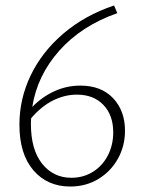

<svg xmlns="http://www.w3.org/2000/svg" viewBox="-20 -678 539 702"><path d="M437 -200Q437 -144 411 -97.5Q385 -51 339.5 -23.5Q294 4 237 4Q153 4 102 -55.5Q51 -115 51 -222Q51 -317 92.5 -403Q134 -489 212 -555.5Q290 -622 397 -658L409 -630Q278 -584 197 -493Q116 -402 98 -287Q134 -324 179 -344.5Q224 -365 274 -365Q350 -365 393.5 -319Q437 -273 437 -200ZM394 -194Q394 -257 358 -294.5Q322 -332 261 -332Q217 -332 174.5 -311Q132 -290 94 -246Q93 -239 93 -225Q93 -131 134 -79.5Q175 -28 241 -28Q285 -28 320 -50Q355 -72 374.5 -110Q394 -148 394 -194Z"/></svg>

Font: Ysabeau Light
Style: Regular
Weight: 300
Designer: Christian Thalmann (Catharsis Fonts)
Version: Version 0.003